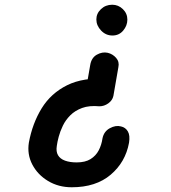

<svg xmlns="http://www.w3.org/2000/svg" viewBox="-20 -792 724 811"><path d="M435 -459 400 -343Q357 -347 327 -336Q297 -325 277 -305Q257 -285 245.5 -261Q234 -237 228 -214.5Q222 -192 220 -176Q216 -152 225 -136.5Q234 -121 254.5 -113.5Q275 -106 304 -106Q340 -106 362.5 -120Q385 -134 397 -157Q409 -180 413 -208Q419 -237 444 -250.5Q469 -264 491 -258Q510 -254 520 -237Q530 -220 525 -189Q510 -107 447.5 -54Q385 -1 283 -1Q227 -1 183 -27.5Q139 -54 116.5 -97Q94 -140 102 -190Q117 -271 156 -334.5Q195 -398 263.5 -432Q332 -466 435 -459ZM480 -508 459 -387Q455 -368 437.5 -355.5Q420 -343 400 -343Q373 -343 354.5 -359Q336 -375 340 -396L361 -517Q366 -548 389 -561Q412 -574 435 -569Q456 -564 470.5 -547.5Q485 -531 480 -508ZM455 -642Q427 -642 407 -663Q387 -684 387 -710Q387 -735 406.5 -753.5Q426 -772 454 -772Q480 -772 499 -753.5Q518 -735 518 -709Q518 -684 500.5 -663Q483 -642 455 -642Z"/></svg>

Font: Edu QLD Beginner
Style: Bold
Weight: 700
Designer: Tina and Corey Anderson
Foundry: Google for Education
Version: Version 1.003